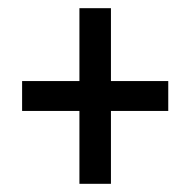

<svg xmlns="http://www.w3.org/2000/svg" viewBox="-20 -592 465 469"><path d="M174 -143H251V-321H391V-394H251V-572H174V-394H34V-321H174Z"/></svg>

Font: Noto Serif Myanmar ExtraCondensed Black
Style: Regular
Weight: 900
Width: 2
Designer: Ben Mitchell and the Monotype Design Team
Foundry: Monotype Imaging Inc.
Version: Version 2.106